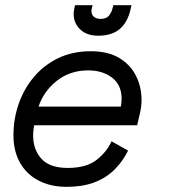

<svg xmlns="http://www.w3.org/2000/svg" viewBox="-20 -708 652 742"><path d="M236 14Q177 14 130.5 -9.5Q84 -33 58 -78Q32 -123 32 -185Q32 -248 52 -306Q72 -364 110.5 -410Q149 -456 204.5 -483Q260 -510 331 -510Q398 -510 441.5 -483.5Q485 -457 506 -414Q527 -371 527 -323Q527 -297 521 -271L510 -224H112Q111 -216 109.5 -206Q108 -196 108 -185Q108 -130 140 -94.5Q172 -59 242 -59Q313 -59 352.5 -89.5Q392 -120 411 -162L475 -126Q456 -87 425 -55Q394 -23 348 -4.5Q302 14 236 14ZM129 -296H447Q450 -313 450 -326Q450 -380 413 -408Q376 -436 321 -436Q251 -436 200 -396Q149 -356 129 -296ZM359 -570Q310 -570 284 -600.5Q258 -631 267 -674L270 -688H338L335 -677Q330 -658 339.5 -646.5Q349 -635 369 -635Q391 -635 401 -647.5Q411 -660 415 -676L418 -688H488L485 -674Q474 -623 443.5 -596.5Q413 -570 359 -570Z"/></svg>

Font: Space Mono
Style: Italic
Weight: 400
Italic angle: -12°
Monospace: yes
Designer: Colophon Foundry + Benjamin Critton
Foundry: Colophon Foundry & Benjamin Critton
Version: Version 1.003; ttfautohint (v1.8.4.7-5d5b)